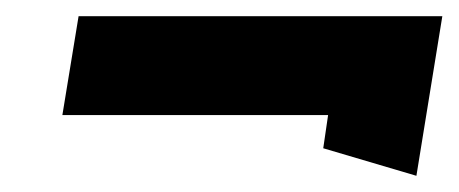

<svg xmlns="http://www.w3.org/2000/svg" viewBox="-20 -371 566 237"><path d="M57 -229H385L379 -188L494 -154L526 -351H77Z"/></svg>

Font: Charger Sport
Style: UltNrwObl
Weight: 1000
Designer: Jasper
Foundry: Cannot Into Space Fonts
Version: Version 1.1